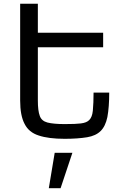

<svg xmlns="http://www.w3.org/2000/svg" viewBox="-20 -736 673 1018"><path d="M322.8 0Q237.3 0 185.1 -17.6Q132.8 -34.2 110.4 -79.1Q86.9 -123 86.9 -203.1V-716.3H180.7V-562.5H526.9V-485.4H180.7V-203.1Q180.7 -148.4 190.9 -121.6Q200.2 -94.7 231.4 -86.4Q263.7 -78.1 322.8 -78.1Q382.8 -78.1 408.2 -81.5Q440.4 -85.4 453.6 -100.1Q468.8 -115.2 472.2 -148.9Q476.1 -190.4 476.1 -245.1H559.1Q559.1 -168.5 549.3 -115.2Q539.1 -66.4 513.7 -41.5Q488.3 -16.1 441.9 -8.3Q391.1 0 322.8 0ZM301.3 261.7H238.8L270 74.2H363.8Z"/></svg>

Font: Michroma+
Style: Regular
Weight: 400
Designer: beogot
Foundry: beogot
Version: Version